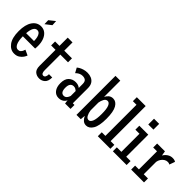

<svg xmlns="http://www.w3.org/2000/svg" viewBox="120 -1674 2610 2610"><g transform="rotate(45 1425.0 -369.5)"><path d="M229.5 11Q157 11 107.5 -55Q58 -121 58 -250.5Q58 -375 105 -443.5Q152 -512 229.5 -512Q279 -512 314.2 -483.5Q349.5 -455 368.2 -405.8Q387 -356.5 387 -293.5Q387 -274 386 -261Q385 -248 384 -240H148Q149.5 -149.5 171.5 -106Q193.5 -62.5 230.5 -62.5Q255 -62.5 269.8 -76.5Q284.5 -90.5 291.8 -108Q299 -125.5 301.5 -136L378.5 -100.5Q373.5 -83 356 -56.5Q338.5 -30 307.2 -9.5Q276 11 229.5 11ZM228 -439Q160.5 -439 150 -301.5H301V-308.5Q301 -340 294 -370Q287 -400 271 -419.5Q255 -439 228 -439ZM239.5 -564 237 -638.5 321.5 -706 326 -631Z M592.5 -117.5V-424H508V-500H592.5V-658.5H684.5V-500H832.5V-424H684.5V-125.5Q684.5 -57 723 -57Q743 -57 753.5 -75.8Q764 -94.5 764 -126.5H826.5Q826.5 -53.5 791.5 -22Q756.5 9.5 709 9.5Q660 9.5 626.2 -19.5Q592.5 -48.5 592.5 -117.5Z M1084.5 11Q1027.5 11 993.2 -32.8Q959 -76.5 959 -151Q959 -232 999.2 -270.2Q1039.5 -308.5 1099 -308.5Q1132.5 -308.5 1154 -298Q1175.5 -287.5 1182 -280.5V-355.5Q1182 -399.5 1161.8 -417Q1141.5 -434.5 1104 -434.5Q1079.5 -434.5 1059 -425.5Q1038.5 -416.5 1024.5 -405.2Q1010.5 -394 1005 -388L967 -457Q975 -466 997.2 -479Q1019.5 -492 1051.5 -502Q1083.5 -512 1121 -512Q1162 -512 1196.5 -497.2Q1231 -482.5 1251.8 -450.5Q1272.5 -418.5 1272.5 -366V-76H1304.5V0H1200L1193 -56Q1190 -43.5 1176.8 -27.8Q1163.5 -12 1140.2 -0.5Q1117 11 1084.5 11ZM1114 -60Q1136 -60 1150.2 -73.5Q1164.5 -87 1172.2 -103Q1180 -119 1182 -126.5V-221.5Q1175.5 -228.5 1158.2 -239Q1141 -249.5 1119 -249.5Q1088.5 -249.5 1069.5 -227.5Q1050.5 -205.5 1050.5 -154.5Q1050.5 -60 1114 -60Z M1419 0V-750H1511.5V-438Q1526.5 -469.5 1552 -490.2Q1577.5 -511 1615.5 -511Q1673 -511 1709.2 -449.5Q1745.5 -388 1745.5 -251Q1745.5 -114 1707.5 -51.5Q1669.5 11 1612.5 11Q1575 11 1549.2 -12.8Q1523.5 -36.5 1508.5 -71L1502 0ZM1586 -434.5Q1554 -434.5 1535.8 -401.5Q1517.5 -368.5 1511.5 -329V-179Q1517.5 -133.5 1535.8 -99.5Q1554 -65.5 1585.5 -65.5Q1616 -65.5 1634.8 -109.5Q1653.5 -153.5 1653.5 -251Q1653.5 -349.5 1635 -392Q1616.5 -434.5 1586 -434.5Z M1829.5 0V-76H1899V-674H1829.5V-750H1999.5V-76H2071V0Z M2201.5 -708.5H2300.5V-598H2201.5ZM2119 0V-76H2206V-424H2127.5V-500H2299.5V-76H2383V0Z M2470.5 0V-76H2543.5V-424H2470V-500H2620L2631 -431Q2652 -466.5 2685.2 -488.8Q2718.5 -511 2759 -511Q2784.5 -511 2799 -505Q2813.5 -499 2818 -496L2789 -415Q2786 -418 2775 -422Q2764 -426 2747.5 -426Q2722 -426 2698.2 -410.8Q2674.5 -395.5 2657.8 -370Q2641 -344.5 2636.5 -314V-76H2717.5V0Z"/></g></svg>

Font: Trispace Condensed
Style: Regular
Weight: 400
Width: 3
Designer: Tyler Finck
Foundry: Etcetera Type Company
Version: Version 1.210; ttfautohint (v1.8.3)